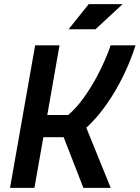

<svg xmlns="http://www.w3.org/2000/svg" viewBox="-20 -914 679 934"><path d="M28.8 0 150.9 -693.4H269.5L210 -354.5H312Q352.1 -389.6 386.2 -437Q420.4 -484.4 447.3 -533.9Q474.1 -583.5 492.2 -626Q510.3 -668.5 518.1 -693.4H639.2Q627.9 -655.8 607.2 -605.5Q586.4 -555.2 556.2 -499.5Q525.9 -443.8 486.6 -390.1Q447.3 -336.4 399.9 -292.5L518.6 0H385.7L289.6 -246.6H190.9L147.5 0ZM313.5 -771.5 411.6 -894H576.7L444.3 -771.5Z"/></svg>

Font: Cascadia Code NF SemiBold
Style: Italic
Weight: 600
Italic angle: -10°
Monospace: yes
Designer: Aaron Bell
Foundry: Saja Typeworks
Version: Version 2404.023; ttfautohint (v1.8.4)